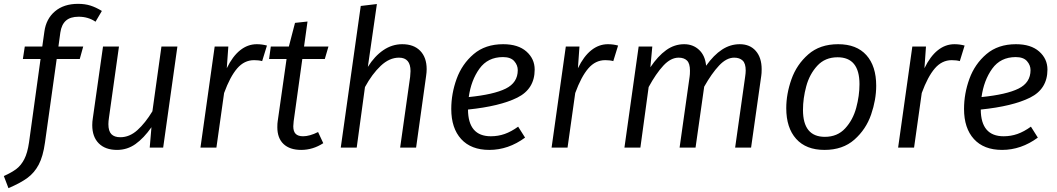

<svg xmlns="http://www.w3.org/2000/svg" viewBox="-80 -768 5498 999"><path d="M234 -599 224 -526H353L335 -461H215L154 -26Q144 46 121.5 88.5Q99 131 63 157.5Q27 184 -36 211L-60 148Q-18 129 6 110.5Q30 92 46.5 60Q63 28 71 -27L131 -461H39L49 -526H140L151 -604Q160 -670 206 -709Q252 -748 326 -748Q362 -748 390.5 -739Q419 -730 450 -711L417 -655Q379 -681 329 -681Q286 -681 263 -660.5Q240 -640 234 -599Z M400 -117Q400 -135 403 -153L456 -526H539L487 -156Q484 -137 484 -122Q484 -86 499.5 -70Q515 -54 546 -54Q594 -54 635 -91Q676 -128 713 -189L760 -526H843L769 0H699L708 -106Q668 -49 625 -18.5Q582 12 529 12Q468 12 434 -22Q400 -56 400 -117Z M1309 -531 1284 -450Q1267 -455 1242 -455Q1191 -455 1154 -412Q1117 -369 1086 -284L1046 0H963L1037 -526H1108L1100 -413Q1130 -475 1169.5 -506.5Q1209 -538 1256 -538Q1283 -538 1309 -531Z M1448 -137Q1446 -119 1446 -111Q1446 -84 1458.5 -71.5Q1471 -59 1497 -59Q1531 -59 1575 -81L1602 -23Q1548 12 1487 12Q1428 12 1395.5 -18.5Q1363 -49 1363 -106Q1363 -127 1365 -138L1411 -461H1320L1329 -526H1423L1455 -649L1520 -656L1502 -526H1629L1610 -461H1493Z M2140 -408Q2140 -392 2137 -372L2085 0H2002L2054 -368Q2056 -390 2056 -398Q2056 -468 1996 -468Q1946 -468 1901 -425.5Q1856 -383 1819 -315L1776 0H1693L1797 -737L1881 -747L1834 -420Q1869 -476 1914.5 -507Q1960 -538 2013 -538Q2073 -538 2106.5 -503.5Q2140 -469 2140 -408Z M2355 -198Q2356 -59 2474 -59Q2512 -59 2546 -71Q2580 -83 2616 -109L2652 -52Q2565 12 2466 12Q2371 12 2319.5 -44.5Q2268 -101 2268 -201Q2268 -281 2296 -358Q2324 -435 2384.5 -486.5Q2445 -538 2538 -538Q2616 -538 2659 -500Q2702 -462 2702 -406Q2702 -305 2611.5 -260Q2521 -215 2355 -198ZM2614 -403Q2614 -429 2595.5 -450Q2577 -471 2537 -471Q2458 -471 2414.5 -410.5Q2371 -350 2359 -263Q2489 -276 2551.5 -307Q2614 -338 2614 -403Z M3136 -531 3111 -450Q3094 -455 3069 -455Q3018 -455 2981 -412Q2944 -369 2913 -284L2873 0H2790L2864 -526H2935L2927 -413Q2957 -475 2996.5 -506.5Q3036 -538 3083 -538Q3110 -538 3136 -531Z M3883 -408Q3883 -386 3881 -374L3828 0H3745L3797 -368Q3800 -388 3800 -401Q3800 -438 3784 -453Q3768 -468 3740 -468Q3700 -468 3661.5 -427Q3623 -386 3584 -317L3539 0H3456L3508 -368Q3510 -380 3510 -400Q3510 -438 3494.5 -453Q3479 -468 3451 -468Q3410 -468 3371.5 -426.5Q3333 -385 3295 -315L3252 0H3169L3243 -526H3314L3304 -418Q3343 -476 3386 -507Q3429 -538 3480 -538Q3526 -538 3557.5 -508.5Q3589 -479 3594 -426Q3634 -482 3677 -510Q3720 -538 3769 -538Q3822 -538 3852.5 -503Q3883 -468 3883 -408Z M4011 -205Q4011 -279 4038 -355.5Q4065 -432 4125.5 -485Q4186 -538 4281 -538Q4377 -538 4428 -481Q4479 -424 4479 -322Q4479 -249 4452.5 -172Q4426 -95 4365.5 -41.5Q4305 12 4210 12Q4114 12 4062.5 -45.5Q4011 -103 4011 -205ZM4392 -330Q4392 -470 4278 -470Q4213 -470 4172.5 -426Q4132 -382 4115 -319Q4098 -256 4098 -196Q4098 -56 4212 -56Q4277 -56 4317.5 -100Q4358 -144 4375 -207Q4392 -270 4392 -330Z M4939 -531 4914 -450Q4897 -455 4872 -455Q4821 -455 4784 -412Q4747 -369 4716 -284L4676 0H4593L4667 -526H4738L4730 -413Q4760 -475 4799.5 -506.5Q4839 -538 4886 -538Q4913 -538 4939 -531Z M5023 -198Q5024 -59 5142 -59Q5180 -59 5214 -71Q5248 -83 5284 -109L5320 -52Q5233 12 5134 12Q5039 12 4987.5 -44.5Q4936 -101 4936 -201Q4936 -281 4964 -358Q4992 -435 5052.5 -486.5Q5113 -538 5206 -538Q5284 -538 5327 -500Q5370 -462 5370 -406Q5370 -305 5279.5 -260Q5189 -215 5023 -198ZM5282 -403Q5282 -429 5263.5 -450Q5245 -471 5205 -471Q5126 -471 5082.5 -410.5Q5039 -350 5027 -263Q5157 -276 5219.5 -307Q5282 -338 5282 -403Z"/></svg>

Font: Fira Sans TEST Book
Style: Italic
Weight: 350
Italic angle: -8°
Designer: Carrois Corporate & Edenspiekermann AG
Foundry: Carrois Corporate GbR & Edenspiekermann AG
Version: Version 4.201